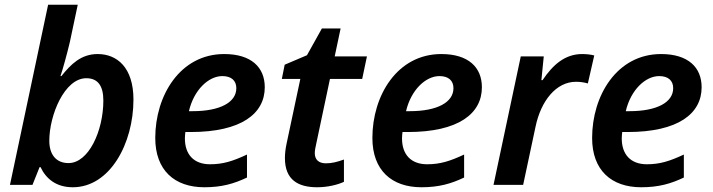

<svg xmlns="http://www.w3.org/2000/svg" viewBox="-20 -780 3007 810"><path d="M287 10C444 10 543 -175 543 -360C543 -495 474 -552 392 -552C322 -552 279 -509 239 -459H235C244 -484 263 -553 275 -604L308 -760H183L22 0H117L147 -75H151C174 -26 217 10 287 10ZM269 -92C216 -92 188 -129 188 -186C188 -294 252 -450 344 -450C392 -450 416 -419 416 -356C416 -228 354 -92 269 -92Z M842 10C916 10 967 -5 1022 -31V-128C962 -100 921 -87 866 -87C797 -87 760 -129 760 -196C760 -205 761 -213 762 -223H784C999 -223 1097 -301 1097 -412C1097 -496 1040 -552 926 -552C739 -552 635 -376 635 -198C635 -62 716 10 842 10ZM793 -311H777C798 -401 860 -459 918 -459C956 -459 977 -440 977 -408C977 -348 908 -311 793 -311Z M1318 10C1363 10 1406 -1 1431 -13V-107C1403 -97 1381 -91 1355 -91C1324 -91 1308 -107 1308 -134C1308 -145 1311 -160 1314 -173L1372 -447H1508L1528 -542H1392L1417 -660H1338L1275 -547L1181 -507L1169 -447H1247L1189 -174C1184 -151 1182 -130 1182 -113C1182 -21 1238 10 1318 10Z M1758 10C1832 10 1883 -5 1938 -31V-128C1878 -100 1837 -87 1782 -87C1713 -87 1676 -129 1676 -196C1676 -205 1677 -213 1678 -223H1700C1915 -223 2013 -301 2013 -412C2013 -496 1956 -552 1842 -552C1655 -552 1551 -376 1551 -198C1551 -62 1632 10 1758 10ZM1709 -311H1693C1714 -401 1776 -459 1834 -459C1872 -459 1893 -440 1893 -408C1893 -348 1824 -311 1709 -311Z M2062 0H2187L2239 -244C2262 -356 2327 -435 2410 -435C2429 -435 2446 -432 2460 -428L2487 -546C2473 -550 2453 -552 2436 -552C2363 -552 2312 -506 2269 -442H2264L2274 -542H2177Z M2685 10C2759 10 2810 -5 2865 -31V-128C2805 -100 2764 -87 2709 -87C2640 -87 2603 -129 2603 -196C2603 -205 2604 -213 2605 -223H2627C2842 -223 2940 -301 2940 -412C2940 -496 2883 -552 2769 -552C2582 -552 2478 -376 2478 -198C2478 -62 2559 10 2685 10ZM2636 -311H2620C2641 -401 2703 -459 2761 -459C2799 -459 2820 -440 2820 -408C2820 -348 2751 -311 2636 -311Z"/></svg>

Font: Noto Sans SemiBold
Style: Italic
Weight: 600
Italic angle: -12°
Designer: Monotype Design Team
Foundry: Monotype Imaging Inc.
Version: Version 2.013